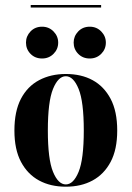

<svg xmlns="http://www.w3.org/2000/svg" viewBox="-20 -718 514 750"><path d="M237.1 11.3Q177.4 11.3 132.7 -12.9Q87.9 -37.1 62.1 -85.5Q36.3 -133.9 36.3 -208.1Q36.3 -283.1 61.7 -331.9Q87.1 -380.6 132.7 -404.8Q178.2 -429 237.1 -429Q297.6 -429 341.9 -404.8Q386.3 -380.6 412.1 -331.9Q437.9 -283.1 437.9 -208.1Q437.9 -133.9 412.1 -85.5Q386.3 -37.1 341.5 -12.9Q296.8 11.3 237.1 11.3ZM237.1 2.4Q266.9 2.4 287.1 -46.8Q307.3 -96 307.3 -208.1Q307.3 -321 287.1 -370.6Q266.9 -420.2 237.1 -420.2Q207.3 -420.2 187.1 -370.6Q166.9 -321 166.9 -208.1Q166.9 -96 187.1 -46.8Q207.3 2.4 237.1 2.4ZM330.6 -489.5Q303.2 -489.5 285.5 -507.7Q267.7 -525.8 267.7 -551.6Q267.7 -576.6 285.5 -595.2Q303.2 -613.7 330.6 -613.7Q357.3 -613.7 375.4 -595.2Q393.5 -576.6 393.5 -551.6Q393.5 -525.8 375.4 -507.7Q357.3 -489.5 330.6 -489.5ZM144.4 -489.5Q116.9 -489.5 99.2 -507.7Q81.5 -525.8 81.5 -551.6Q81.5 -576.6 99.2 -595.2Q116.9 -613.7 144.4 -613.7Q171 -613.7 189.1 -595.2Q207.3 -576.6 207.3 -551.6Q207.3 -525.8 189.1 -507.7Q171 -489.5 144.4 -489.5ZM100 -688.7V-698.4H375V-688.7Z"/></svg>

Font: Playfair 144pt SemiCondensed ExtraBold
Style: Regular
Weight: 800
Width: 4
Designer: Claus Eggers Sørensen
Foundry: Claus Eggers Sørensen
Version: Version 2.203